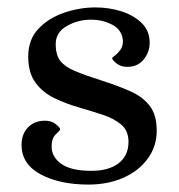

<svg xmlns="http://www.w3.org/2000/svg" viewBox="-20 -485 483 517"><path d="M218 12Q141 12 89.5 -15.5Q38 -43 38 -95Q38 -124 55.5 -142Q73 -160 101 -160Q119 -160 130.5 -150.5Q142 -141 142 -137Q142 -134 130.5 -123.5Q119 -113 119 -90Q119 -62 145.5 -43.5Q172 -25 226 -25Q273 -25 299.5 -45.5Q326 -66 326 -103Q326 -133 306.5 -149.5Q287 -166 256.5 -176Q226 -186 191.5 -196Q157 -206 126 -221Q95 -236 75.5 -262.5Q56 -289 56 -333Q56 -378 83 -407Q110 -436 152 -450.5Q194 -465 237 -465Q274 -465 307 -454.5Q340 -444 361.5 -423Q383 -402 383 -370Q383 -345 367 -325Q351 -305 323 -305Q305 -305 293.5 -314.5Q282 -324 282 -328Q282 -330 289.5 -335.5Q297 -341 304 -350.5Q311 -360 311 -375Q309 -404 283 -418Q257 -432 225 -432Q190 -432 160 -415Q130 -398 130 -366Q130 -337 142.5 -321Q155 -305 182.5 -293.5Q210 -282 254 -268Q298 -254 331.5 -239Q365 -224 383.5 -199.5Q402 -175 402 -133Q402 -91 378 -58Q354 -25 312.5 -6.5Q271 12 218 12Z"/></svg>

Font: Alice
Style: Regular
Weight: 400
Designer: Ksenia Yerulevich
Foundry: Cyreal (http://www.cyreal.org/)
Version: Version 2.003; ttfautohint (v1.8.3)